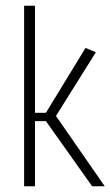

<svg xmlns="http://www.w3.org/2000/svg" viewBox="-20 -649 385 669"><path d="M64 0V-629H102V-256H140L278 -482L314 -467L175 -245L345 0H301L140 -227H102V0Z"/></svg>

Font: Smooch Sans Light
Style: Regular
Weight: 300
Designer: Robert E. Leuschke
Foundry: Robert E. Leuschke
Version: Version 1.010; ttfautohint (v1.8.3)